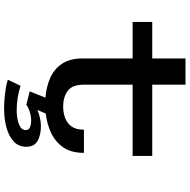

<svg xmlns="http://www.w3.org/2000/svg" viewBox="-14 -684 904 915"><g transform="rotate(90 437.5 -226.0)"><path d="M258 -169V-406.5H84V-500H258V-658.5H383V-500H722.5V-406.5H383V-174Q383 -118.5 413 -97Q443 -75.5 486.5 -75.5Q515.5 -75.5 540.8 -84.5Q566 -93.5 581.8 -115Q597.5 -136.5 597.5 -174.5H708Q708 -114 681.8 -76Q655.5 -38 612.8 -18Q570 2 520.5 7.5L503.5 47.5Q519.5 40 540.8 35.2Q562 30.5 581.5 30.5Q621.5 30.5 650.2 46Q679 61.5 679 101Q679 136 654.8 159.2Q630.5 182.5 589 194.2Q547.5 206 497 206Q475 206 448.5 203.8Q422 201.5 398 197.5Q374 193.5 359.5 188L388.5 127.5Q413 136 443.8 141Q474.5 146 503.5 146Q544.5 146 572 135Q599.5 124 599.5 103.5Q599.5 88 586 82.5Q572.5 77 552 77Q533.5 77 511.8 84Q490 91 479 100L415 84L445 9Q393.5 5 351 -13.8Q308.5 -32.5 283.2 -70.2Q258 -108 258 -169Z"/></g></svg>

Font: Trispace SemiExpanded Medium
Style: Regular
Weight: 500
Width: 6
Designer: Tyler Finck
Foundry: Etcetera Type Company
Version: Version 1.210; ttfautohint (v1.8.3)